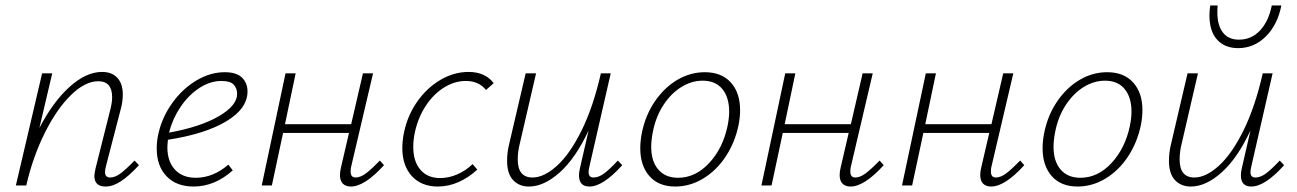

<svg xmlns="http://www.w3.org/2000/svg" viewBox="-20 -678 4742 702"><path d="M488 -74Q452 -35 422.5 -15.5Q393 4 366 4Q325 4 325 -35Q325 -41 329 -61L384 -280Q390 -304 390 -323Q390 -381 339 -381Q291 -381 239 -330Q187 -279 143.5 -191.5Q100 -104 76 0H38L134 -410H171L124 -210Q174 -306 234.5 -360.5Q295 -415 353 -415Q389 -415 409 -393.5Q429 -372 429 -332Q429 -308 422 -281L367 -69Q364 -57 364 -49Q364 -29 383 -29Q401 -29 421.5 -44.5Q442 -60 472 -91Z M885 -344Q885 -281 807.5 -234.5Q730 -188 594 -167Q592 -147 592 -139Q592 -88 619.5 -58Q647 -28 696 -28Q759 -28 815 -76L831 -55Q765 4 688 4Q625 4 589 -33.5Q553 -71 553 -135Q553 -165 560 -193Q574 -252 611 -303Q648 -354 698.5 -384Q749 -414 802 -414Q845 -414 865 -394Q885 -374 885 -344ZM790 -382Q748 -382 708.5 -356Q669 -330 640 -287Q611 -244 599 -196Q599 -194 598 -193Q713 -214 780 -253Q847 -292 847 -335Q847 -355 834.5 -368.5Q822 -382 790 -382Z M1384 -74Q1313 4 1263 4Q1244 4 1233.5 -6.5Q1223 -17 1223 -38Q1223 -52 1227 -67L1256 -192H1015L974 0H937L1024 -410H1061L1022 -224H1264L1307 -410H1344L1264 -69Q1262 -62 1262 -51Q1262 -29 1280 -29Q1298 -29 1318.5 -44.5Q1339 -60 1369 -91Z M1683 -382Q1642 -382 1603.5 -358Q1565 -334 1537 -291.5Q1509 -249 1497 -195Q1491 -167 1491 -141Q1491 -88 1517 -57.5Q1543 -27 1589 -27Q1621 -27 1652 -40.5Q1683 -54 1708 -78L1725 -58Q1694 -29 1657 -12.5Q1620 4 1581 4Q1521 4 1486 -34Q1451 -72 1451 -137Q1451 -163 1457 -193Q1470 -256 1505.5 -306.5Q1541 -357 1590.5 -386Q1640 -415 1693 -415Q1754 -415 1785 -374L1757 -349Q1731 -382 1683 -382Z M2255 -74Q2185 4 2135 4Q2097 4 2097 -37Q2097 -48 2100 -61L2132 -201Q2085 -100 2027 -48Q1969 4 1914 4Q1878 4 1856 -19.5Q1834 -43 1834 -90Q1834 -121 1842 -153L1902 -410H1940L1881 -155Q1873 -124 1873 -95Q1873 -29 1927 -29Q1969 -29 2016.5 -72Q2064 -115 2106.5 -201Q2149 -287 2177 -410H2213L2135 -69Q2132 -57 2132 -49Q2132 -29 2150 -29Q2169 -29 2189 -44Q2209 -59 2239 -91Z M2321 -136Q2321 -163 2327 -193Q2340 -257 2374.5 -307.5Q2409 -358 2456.5 -386Q2504 -414 2557 -414Q2618 -414 2652 -376.5Q2686 -339 2686 -275Q2686 -249 2680 -219Q2667 -157 2633.5 -106Q2600 -55 2551.5 -25.5Q2503 4 2449 4Q2388 4 2354.5 -34Q2321 -72 2321 -136ZM2640 -217Q2646 -246 2646 -270Q2646 -322 2621 -352.5Q2596 -383 2549 -383Q2509 -383 2471.5 -360Q2434 -337 2406 -294.5Q2378 -252 2367 -196Q2361 -166 2361 -141Q2361 -88 2387 -58Q2413 -28 2459 -28Q2523 -28 2573 -82Q2623 -136 2640 -217Z M3211 -74Q3140 4 3090 4Q3071 4 3060.5 -6.5Q3050 -17 3050 -38Q3050 -52 3054 -67L3083 -192H2842L2801 0H2764L2851 -410H2888L2849 -224H3091L3134 -410H3171L3091 -69Q3089 -62 3089 -51Q3089 -29 3107 -29Q3125 -29 3145.5 -44.5Q3166 -60 3196 -91Z M3725 -74Q3654 4 3604 4Q3585 4 3574.5 -6.5Q3564 -17 3564 -38Q3564 -52 3568 -67L3597 -192H3356L3315 0H3278L3365 -410H3402L3363 -224H3605L3648 -410H3685L3605 -69Q3603 -62 3603 -51Q3603 -29 3621 -29Q3639 -29 3659.5 -44.5Q3680 -60 3710 -91Z M3792 -136Q3792 -163 3798 -193Q3811 -257 3845.5 -307.5Q3880 -358 3927.5 -386Q3975 -414 4028 -414Q4089 -414 4123 -376.5Q4157 -339 4157 -275Q4157 -249 4151 -219Q4138 -157 4104.5 -106Q4071 -55 4022.5 -25.5Q3974 4 3920 4Q3859 4 3825.5 -34Q3792 -72 3792 -136ZM4111 -217Q4117 -246 4117 -270Q4117 -322 4092 -352.5Q4067 -383 4020 -383Q3980 -383 3942.5 -360Q3905 -337 3877 -294.5Q3849 -252 3838 -196Q3832 -166 3832 -141Q3832 -88 3858 -58Q3884 -28 3930 -28Q3994 -28 4044 -82Q4094 -136 4111 -217Z M4675 -74Q4605 4 4555 4Q4517 4 4517 -37Q4517 -48 4520 -61L4552 -201Q4505 -100 4447 -48Q4389 4 4334 4Q4298 4 4276 -19.5Q4254 -43 4254 -90Q4254 -121 4262 -153L4322 -410H4360L4301 -155Q4293 -124 4293 -95Q4293 -29 4347 -29Q4389 -29 4436.5 -72Q4484 -115 4526.5 -201Q4569 -287 4597 -410H4633L4555 -69Q4552 -57 4552 -49Q4552 -29 4570 -29Q4589 -29 4609 -44Q4629 -59 4659 -91ZM4402 -622Q4402 -639 4405 -658H4432Q4431 -649 4431 -632Q4431 -586 4451 -559.5Q4471 -533 4510 -533Q4555 -533 4586.5 -566Q4618 -599 4630 -658H4665Q4651 -587 4608 -544.5Q4565 -502 4507 -502Q4458 -502 4430 -533Q4402 -564 4402 -622Z"/></svg>

Font: Ysabeau Light
Style: Italic
Weight: 300
Italic angle: -12°
Designer: Christian Thalmann (Catharsis Fonts)
Version: Version 0.003